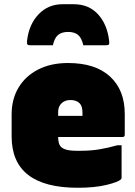

<svg xmlns="http://www.w3.org/2000/svg" viewBox="-20 -868 640 908"><path d="M302 -717Q272 -717 255 -703Q238 -689 230 -654H122Q112 -654 109.5 -658Q107 -662 108 -676Q117 -753 162.5 -800.5Q208 -848 275 -848H329Q400 -848 443.5 -800.5Q487 -753 496 -676Q498 -662 495 -658Q492 -654 482 -654H374Q366 -689 349 -703Q332 -717 302 -717ZM302 -570Q431 -570 500.5 -506Q570 -442 570 -329V-231Q570 -220 559 -220H255Q255 -206 258 -193.5Q261 -181 269 -173Q278 -164 298 -159Q318 -154 364 -155Q408 -155 448.5 -161.5Q489 -168 535 -181H555V-28Q555 -23 552 -20Q539 -7 483.5 6.5Q428 20 348 20Q35 20 35 -223V-327Q35 -399 67.5 -453.5Q100 -508 160 -539Q220 -570 302 -570ZM313 -395Q287 -395 271 -379.5Q255 -364 255 -339V-320H370V-335Q370 -352 366.5 -362.5Q363 -373 356 -380Q341 -395 313 -395Z"/></svg>

Font: Recursive Mn Lnr St XBk
Style: Regular
Weight: 1000
Monospace: yes
Version: Version 1.079;hotconv 1.0.112;makeotfexe 2.5.65598; ttfautoh